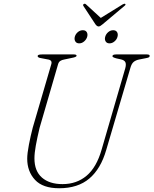

<svg xmlns="http://www.w3.org/2000/svg" viewBox="-20 -990 818 1023"><path d="M521.5 -193 647.5 -626.5Q653 -647 648.2 -658Q643.5 -669 625 -673.5L600 -679Q579 -684.5 579 -690.5Q579 -700 599 -700H762.5Q777.5 -700 777.5 -692.5Q777.5 -688 774.2 -685.2Q771 -682.5 757 -680L721.5 -673Q703.5 -669.5 692 -660Q680.5 -650.5 674 -626L546 -191Q517 -90.5 456 -38.8Q395 13 295 13Q208 13 166.5 -31.8Q125 -76.5 125 -144.5Q125 -172 134 -219Q143 -266 154.5 -310L253 -647Q260.5 -670 234 -673.5L200 -680Q180.5 -682.5 180.5 -691.5Q180.5 -700 204 -700H373.5Q388 -700 388 -693Q388 -686 363 -681.5L322.5 -673Q310 -671 301.5 -665.5Q293 -660 289.5 -648L191 -309Q178 -254.5 170.8 -214.5Q163.5 -174.5 163.5 -146Q163.5 -78.5 203.5 -43.8Q243.5 -9 313 -9Q388.5 -9 441.5 -53.8Q494.5 -98.5 521.5 -193ZM402 -759Q387.5 -759 381.2 -769.5Q375 -780 378.5 -794Q382.5 -808.5 394.5 -818.8Q406.5 -829 421.5 -829Q436 -829 442.2 -818.8Q448.5 -808.5 444.5 -794Q440.5 -780 428.5 -769.5Q416.5 -759 402 -759ZM563.5 -759Q549 -759 542.8 -769.5Q536.5 -780 540.5 -794Q544.5 -808.5 556.5 -818.8Q568.5 -829 583 -829Q597.5 -829 603.8 -818.8Q610 -808.5 606 -794Q602.5 -780 590.2 -769.5Q578 -759 563.5 -759ZM526.5 -860.5Q513.5 -849 505.5 -849Q497 -849 488.5 -860.5L424.5 -958Q420 -965 427 -969Q433 -972 438.5 -966.5L517 -894.5L633.5 -966.5Q643 -972 647 -969Q652 -965 642.5 -958Z"/></svg>

Font: Fraunces 9pt S000 Thin
Style: Italic
Weight: 100
Italic angle: -16°
Version: Version 1.000; ttfautohint (v1.8.3)